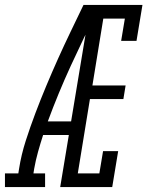

<svg xmlns="http://www.w3.org/2000/svg" viewBox="-65 -755 595 775"><path d="M-45 0V-55H9L12 -74Q21 -131 39 -187Q57 -243 78 -298.5Q99 -354 122 -409Q145 -464 169.5 -518.5Q194 -573 220 -627Q246 -681 272 -735H300L298 -723L327 -710Q272 -601 221 -490Q170 -379 128 -265H222L213 -210H109Q98 -176 88.5 -142Q79 -108 73 -74L70 -55H117V0ZM178 0 300 -735H510L486 -590H424L439 -680H352L308 -410H442L433 -355H298L249 -55H336L351 -145H412L388 0Z"/></svg>

Font: Iosevka Curly Slab LtObl
Style: Regular
Weight: 300
Italic angle: -9°
Monospace: yes
Designer: Belleve Invis
Foundry: Belleve Invis
Version: Version 11.0.0; ttfautohint (v1.8.3)